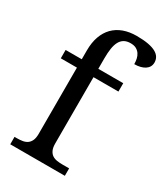

<svg xmlns="http://www.w3.org/2000/svg" viewBox="-190 -855 820 941"><g transform="rotate(30 219.5 -385.0)"><path d="M335.9 -42V0H26.9V-42H40Q57.1 -42 72 -44.4Q86.9 -46.9 97.9 -54.4Q108.9 -62 115.5 -76.2Q122.1 -90.3 122.1 -113.8V-488.8H30.8V-536.1H122.1V-585.9Q122.1 -630.9 134.3 -665Q146.5 -699.2 169.4 -722.7Q192.4 -746.1 225.1 -758.1Q257.8 -770 298.8 -770Q337.9 -770 364.7 -764.9Q391.6 -759.8 408 -750.5Q424.3 -741.2 431.6 -728.5Q439 -715.8 439 -700.2Q439 -686.5 432.9 -676Q426.8 -665.5 415.8 -658.4Q404.8 -651.4 389.9 -647.7Q375 -644 356.9 -644Q356.9 -659.2 353.8 -673.6Q350.6 -688 343 -699.2Q335.4 -710.4 322.8 -717.3Q310.1 -724.1 291 -724.1Q269.5 -724.1 255.1 -715.8Q240.7 -707.5 231.9 -691.2Q223.1 -674.8 219.5 -650.9Q215.8 -627 215.8 -595.2V-536.1H356.9V-488.8H215.8V-113.8Q215.8 -90.3 222.4 -76.2Q229 -62 240 -54.4Q251 -46.9 266.1 -44.4Q281.2 -42 297.9 -42Z"/></g></svg>

Font: Droid Serif
Style: Regular
Weight: 400
Version: Version 1.00 build 112